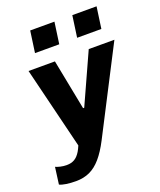

<svg xmlns="http://www.w3.org/2000/svg" viewBox="-164 -831 930 1118"><g transform="rotate(-20 301.0 -272.0)"><path d="M111.5 186.5Q79 186.5 51.8 182.5Q24.5 178.5 10 171L24 66Q34 71 53.2 75.5Q72.5 80 91.5 80Q121 80 141.2 68Q161.5 56 177.8 28.8Q194 1.5 208.5 -44.5L209 56L70 -511H233.5L294.5 -199H301.5L443 -511H602L331.5 14.5Q300 75.5 267.2 113.5Q234.5 151.5 196.8 169Q159 186.5 111.5 186.5ZM141 -596 159.8 -729.5H310L291.2 -596ZM402 -596 420.8 -729.5H571L552.2 -596Z"/></g></svg>

Font: Chivo Mono Medium
Style: Italic
Weight: 500
Italic angle: -8.05°
Monospace: yes
Designer: Hector Gatti
Foundry: Omnibus-Type
Version: Version 1.008